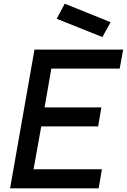

<svg xmlns="http://www.w3.org/2000/svg" viewBox="-20 -1018 686 1038"><path d="M533.5 -817.5 286.5 -916.5 330 -998 578 -898ZM257.5 -647 221 -437.5H528L510.5 -334.5H203L161.5 -103H531L513.5 0H34.5L166.5 -750H646L627 -647Z"/></svg>

Font: Russisch Sans SemiBold
Style: Italic
Weight: 600
Width: 4
Italic angle: -10°
Designer: Michael Sharanda (font) & Cristiano Sobral (main changes)
Foundry: Michael Sharanda
Version: Version 2.00;September 8, 2020;FontCreator 13.0.0.2681 64-bi